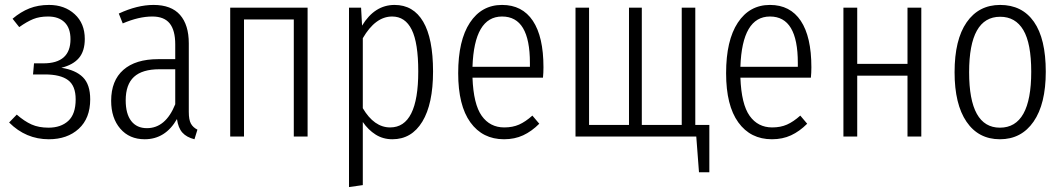

<svg xmlns="http://www.w3.org/2000/svg" viewBox="-20 -554 4314 779"><path d="M324 -396Q324 -347 300.5 -319Q277 -291 229 -279Q287 -270 316.5 -240.5Q346 -211 346 -151Q346 -74 299.5 -31.5Q253 11 178 11Q85 11 17 -57L48 -89Q79 -62 108 -49Q137 -36 177 -36Q227 -36 257 -63.5Q287 -91 287 -151Q287 -206 256 -229Q225 -252 162 -252H114L118 -297H156Q266 -297 266 -395Q266 -440 242 -463.5Q218 -487 175 -487Q140 -487 114.5 -476.5Q89 -466 58 -444L31 -478Q64 -506 99.5 -520Q135 -534 179 -534Q242 -534 283 -496.5Q324 -459 324 -396Z M781 -28 769 11Q737 3 720 -16Q703 -35 698 -71Q651 11 567 11Q505 11 468 -32Q431 -75 431 -145Q431 -227 480.5 -270.5Q530 -314 622 -314H691V-374Q691 -431 668.5 -459Q646 -487 598 -487Q543 -487 478 -459L462 -499Q537 -534 603 -534Q675 -534 710.5 -493.5Q746 -453 746 -378V-100Q746 -68 754.5 -52.5Q763 -37 781 -28ZM691 -131V-273H627Q557 -273 523.5 -242Q490 -211 490 -147Q490 -92 512.5 -63Q535 -34 576 -34Q652 -34 691 -131Z M1172 0V-475H970V0H914V-523H1228V0Z M1737 -264Q1737 -132 1693.5 -60.5Q1650 11 1572 11Q1534 11 1504 -8Q1474 -27 1452 -59V197L1396 205V-523H1445L1449 -450Q1500 -534 1581 -534Q1657 -534 1697 -466Q1737 -398 1737 -264ZM1677 -264Q1677 -380 1650.5 -433.5Q1624 -487 1571 -487Q1503 -487 1452 -399V-115Q1498 -37 1563 -37Q1677 -37 1677 -264Z M2183 -239H1897Q1901 -131 1934.5 -84Q1968 -37 2026 -37Q2060 -37 2086 -48.5Q2112 -60 2140 -85L2168 -52Q2137 -21 2102.5 -5Q2068 11 2025 11Q1938 11 1888.5 -57.5Q1839 -126 1839 -257Q1839 -390 1886.5 -462Q1934 -534 2017 -534Q2099 -534 2142 -469.5Q2185 -405 2185 -281Q2185 -259 2183 -239ZM2130 -299Q2130 -393 2102 -440Q2074 -487 2017 -487Q1904 -487 1897 -283H2130Z M2801 -47H2858V145H2816L2805 0H2315V-523H2370V-47H2532V-523H2584V-47H2746V-523H2801Z M3270 -239H2984Q2988 -131 3021.5 -84Q3055 -37 3113 -37Q3147 -37 3173 -48.5Q3199 -60 3227 -85L3255 -52Q3224 -21 3189.5 -5Q3155 11 3112 11Q3025 11 2975.5 -57.5Q2926 -126 2926 -257Q2926 -390 2973.5 -462Q3021 -534 3104 -534Q3186 -534 3229 -469.5Q3272 -405 3272 -281Q3272 -259 3270 -239ZM3217 -299Q3217 -393 3189 -440Q3161 -487 3104 -487Q2991 -487 2984 -283H3217Z M3662 0V-247H3458V0H3402V-523H3458V-295H3662V-523H3718V0Z M4223 -263Q4223 -132 4173.5 -60.5Q4124 11 4037 11Q3950 11 3901.5 -60Q3853 -131 3853 -261Q3853 -393 3902 -463.5Q3951 -534 4038 -534Q4127 -534 4175 -465.5Q4223 -397 4223 -263ZM3912 -261Q3912 -36 4037 -36Q4164 -36 4164 -263Q4164 -378 4132 -432Q4100 -486 4038 -486Q3912 -486 3912 -261Z"/></svg>

Font: Fira Sans Extra Condensed Light
Style: Regular
Weight: 300
Width: 1
Designer: Carrois Corporate & Edenspiekermann AG
Foundry: Carrois Corporate GbR & Edenspiekermann AG
Version: Version 4.203